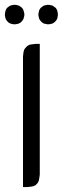

<svg xmlns="http://www.w3.org/2000/svg" viewBox="-25 -763 260 783"><path d="M-4.9 -699.2V-708L-2.9 -716.8L-2 -721.2L2.9 -730L8.8 -734.9L17.1 -740.2L21 -741.2L29.8 -743.2H39.1L47.9 -741.2L51.8 -740.2L60.1 -734.9L65.9 -730L70.8 -721.2L71.8 -716.8L74.2 -708V-699.2L71.8 -689.9L70.8 -686L65.9 -678.2L60.1 -671.9L51.8 -667L47.9 -666L39.1 -664.1H29.8L21 -666L17.1 -667L8.8 -671.9L2.9 -678.2L-2 -686L-2.9 -689.9ZM68.8 0V-532.2L70.8 -549.8L73.2 -559.1L77.1 -565.9L85.9 -575.2L94.2 -580.1L103 -582L120.1 -584H137.2V-50.8L134.8 -34.2L132.8 -24.9L128.9 -17.1L120.1 -7.8L111.8 -3.9L103 -2L85.9 0ZM131.8 -699.2V-708L133.8 -716.8L134.8 -721.2L140.1 -730L146 -734.9L153.8 -740.2L158.2 -741.2L167 -743.2H175.8L185.1 -741.2L189 -740.2L196.8 -734.9L203.1 -730L208 -721.2L209 -716.8L210.9 -708V-699.2L209 -689.9L208 -686L203.1 -678.2L196.8 -671.9L189 -667L185.1 -666L175.8 -664.1H167L158.2 -666L153.8 -667L146 -671.9L140.1 -678.2L134.8 -686L133.8 -689.9Z"/></svg>

Font: Petahja
Style: Regular
Weight: 400
Designer: T. Christopher White
Version: Version 1.1